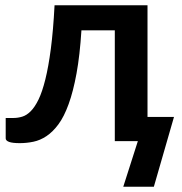

<svg xmlns="http://www.w3.org/2000/svg" viewBox="-20 -533 686 725"><path d="M637 -91.5 561 172H445.5L500.5 0H413.5V-418.5H287.5Q281.5 -324 269 -255.8Q256.5 -187.5 239.2 -140Q222 -92.5 200.8 -63.8Q179.5 -35 155.5 -19Q131.5 -3 106 2.2Q80.5 7.5 54.5 7.5Q27 7.5 14.2 2.8Q1.5 -2 1.5 -10.5V-87.5H31Q47.5 -87.5 64 -92.5Q80.5 -97.5 96 -113Q111.5 -128.5 125.5 -157.2Q139.5 -186 151.2 -233.2Q163 -280.5 172 -349Q181 -417.5 186 -513H537V-91.5Z"/></svg>

Font: Lato
Style: Bold
Weight: 700
Designer: Lukasz Dziedzic with Adam Twardoch and Botio Nikoltchev
Foundry: tyPoland Lukasz Dziedzic
Version: Version 2.010; 2014-09-01; http://www.latofonts.com/; ttfaut